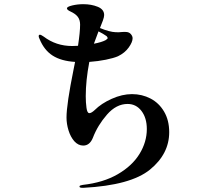

<svg xmlns="http://www.w3.org/2000/svg" viewBox="-20 -839 1040 918"><path d="M789 -207Q789 -103 697 -28Q605 47 379 59H374Q360 59 360 53Q360 49 365 47.5Q370 46 376 45Q474 34 543 -6Q612 -46 647 -103Q682 -160 682 -222Q682 -275 656.5 -308.5Q631 -342 590 -342Q536 -342 491.5 -291Q447 -240 424 -180Q409 -143 378 -143Q354 -143 335 -164Q317 -185 307.5 -216Q298 -247 298 -277Q298 -340 332 -508L339 -543Q273 -547 232 -573Q191 -599 169 -653Q165 -661 165 -666Q165 -673 171 -673Q176 -673 189 -664Q248 -619 325 -619Q342 -619 353 -620Q363 -686 363 -721Q363 -744 352 -758.5Q341 -773 317 -784Q310 -787 305 -791Q300 -795 300 -799Q300 -807 325.5 -813Q351 -819 378 -819Q417 -819 447.5 -806.5Q478 -794 478 -767Q478 -758 472 -741Q466 -724 458 -705Q504 -686 533 -685Q548 -684 564 -686Q575 -687 585 -686Q598 -685 606 -675.5Q614 -666 614 -656Q614 -638 595.5 -612Q577 -586 544 -570Q523 -561 486 -553.5Q449 -546 407 -543Q390 -454 390 -379Q390 -349 393.5 -323.5Q397 -298 407 -298Q417 -298 433 -313Q464 -344 514 -366.5Q564 -389 611 -389Q659 -389 699.5 -368Q740 -347 764.5 -305.5Q789 -264 789 -207ZM429 -630Q466 -637 485 -647Q495 -654 495 -657Q495 -659 490 -666Q473 -678 451 -689Q435 -647 429 -630Z"/></svg>

Font: Shippori Mincho
Style: Bold
Weight: 700
Designer: FONTDASU
Foundry: FONTDASU / Google Inc. / but / Adobe
Version: Version 3.110; ttfautohint (v1.8.3)